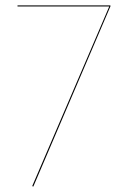

<svg xmlns="http://www.w3.org/2000/svg" viewBox="-20 -680 475 705"><path d="M385.4 -660.1H44.3V-656.3H381.2L98.3 3.4L102.3 5.1L385.4 -656.5Z"/></svg>

Font: Fira Sans Four
Style: Regular
Weight: 100
Designer: Carrois Corporate & Edenspiekermann AG
Foundry: Carrois Corporate GbR & Edenspiekermann AG
Version: Version 4.203;PS 004.203;hotconv 1.0.88;makeotf.lib2.5.64775